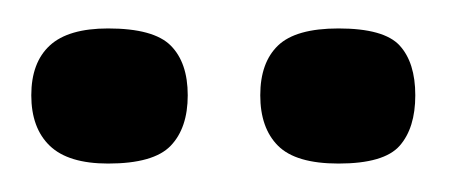

<svg xmlns="http://www.w3.org/2000/svg" viewBox="-20 -641 317 135"><path d="M112 -574Q112 -551 100 -538.5Q88 -526 56 -526Q28 -526 15 -538.5Q2 -551 2 -574Q2 -597 15 -609Q28 -621 56 -621Q88 -621 100 -609Q112 -597 112 -574ZM272 -574Q272 -551 261 -538.5Q250 -526 218 -526Q188 -526 175.5 -538.5Q163 -551 163 -574Q163 -597 175.5 -609Q188 -621 218 -621Q250 -621 261 -609Q272 -597 272 -574Z"/></svg>

Font: Glory Thin
Style: Bold
Weight: 700
Version: Version 1.011